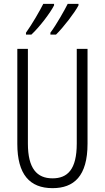

<svg xmlns="http://www.w3.org/2000/svg" viewBox="-20 -968 544 998"><path d="M388 -940V-948H332C316 -916 274 -841 242 -798V-788H271C309 -825 369 -903 388 -940ZM261 -940V-948H205C188 -914 148 -844 115 -798V-788H143C186 -828 242 -902 261 -940ZM435 -221V-714H379V-222C379 -87 331 -41 253 -41C172 -41 125 -92 125 -222V-714H70V-220C70 -62 134 10 253 10C364 10 435 -52 435 -221Z"/></svg>

Font: Noto Sans Lao ExtraCondensed Light
Style: Regular
Weight: 300
Width: 2
Designer: Monotype Design Team
Foundry: Monotype Imaging Inc.
Version: Version 2.003